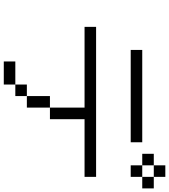

<svg xmlns="http://www.w3.org/2000/svg" viewBox="42 -958 915 1040"><g transform="rotate(90 500.0 -437.5)"><path d="M937.5 -437.5V-500H125V-437.5H562.5V-250H500Q500 -250 500 -125H437.5V-62.5H312.5V0H437.5V-62.5H500V-125H562.5Q562.5 -125 562.5 -250H625V-437.5ZM750 -687.5V-750H250V-687.5ZM1000 -750V-812.5H937.5V-750H875V-687.5H937.5V-750ZM875 -750V-812.5H812.5V-750ZM875 -812.5H937.5V-875H875Z"/></g></svg>

Font: CalcUnifontExMono
Style: Regular
Weight: 500
Version: Version 15.0.06